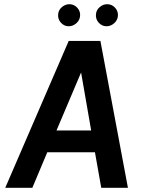

<svg xmlns="http://www.w3.org/2000/svg" viewBox="-20 -895 704 914"><path d="M5 -1 307 -700H458L589 -1H462L432 -170H205L134 -1ZM366 -550 249 -274H414ZM307 -770Q285 -770 269.5 -787.5Q254 -805 257 -829Q259 -848 275 -861.5Q291 -875 310 -875Q333 -875 348.5 -857.5Q364 -840 361 -817Q359 -798 343 -784Q327 -770 307 -770ZM487 -770Q465 -770 449.5 -787.5Q434 -805 437 -829Q439 -848 455 -861.5Q471 -875 490 -875Q513 -875 528.5 -857.5Q544 -840 541 -817Q539 -798 523 -784Q507 -770 487 -770Z"/></svg>

Font: Kulim Park
Style: Bold Italic
Weight: 700
Italic angle: -8°
Designer: Noponies / Dale Sattler
Foundry: Noponies
Version: Version 1.000; ttfautohint (v1.8.3)